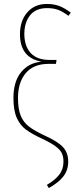

<svg xmlns="http://www.w3.org/2000/svg" viewBox="-20 -755 378 971"><path d="M338 -691 326 -675Q298 -696 274.5 -705Q251 -714 218 -714Q161 -714 132 -677.5Q103 -641 103 -582Q104 -520 136 -486Q168 -452 230 -452H266L263 -432H226Q150 -432 110.5 -385.5Q71 -339 71 -259Q71 -204 84.5 -170.5Q98 -137 126.5 -115Q155 -93 207 -69Q275 -38 300 -9.5Q325 19 325 62Q325 105 301 136.5Q277 168 227 196L217 180Q258 156 279.5 128.5Q301 101 301 62Q301 38 293 20.5Q285 3 262.5 -14Q240 -31 196 -52Q142 -77 112 -99Q82 -121 65 -158.5Q48 -196 48 -259Q48 -344 87.5 -391Q127 -438 190 -443Q81 -463 81 -582Q81 -650 118 -692.5Q155 -735 217 -735Q254 -735 281.5 -724Q309 -713 338 -691Z"/></svg>

Font: Fira Sans Extra Condensed Thin
Style: Regular
Weight: 250
Width: 1
Designer: Carrois Corporate & Edenspiekermann AG
Foundry: Carrois Corporate GbR & Edenspiekermann AG
Version: Version 4.203